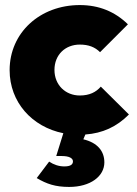

<svg xmlns="http://www.w3.org/2000/svg" viewBox="-20 -521 541 758"><path d="M253 217C337 217 392 175 392 120C392 75 364 42 309 29L317 10C385 5 440 -20 489 -69L378 -179C359 -157 333 -144 295 -144C239 -144 195 -185 195 -245C195 -305 238 -345 295 -345C330 -345 355 -335 375 -315L485 -425C434 -475 371 -501 295 -501C138 -501 18 -392 18 -244C18 -118 106 -20 230 5L202 95H224C254 95 268 104 268 116C268 128 259 136 234 136C212 136 192 129 174 117L125 182C164 205 198 217 253 217Z"/></svg>

Font: MV Cash ExtraBold
Style: Regular
Weight: 800
Designer: Rodrigo Fuenzalida
Foundry: fragTYPE
Version: Version 1.100;Glyphs 3.1.2 (3151)